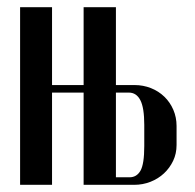

<svg xmlns="http://www.w3.org/2000/svg" viewBox="-20 -515 543 535"><path d="M125 -495V-278H213V-495H303V-278H355Q379 -278 400.5 -269.5Q422 -261 438 -245.5Q454 -230 463 -209Q472 -188 472 -164V-111Q472 -87 462.5 -67Q453 -47 437 -32Q421 -17 399.5 -8.5Q378 0 354 0H213V-257H125V0H36V-495ZM382 -167Q382 -215 371 -236Q360 -257 339 -257H303V-21H341Q361 -21 371.5 -39.5Q382 -58 382 -108Z"/></svg>

Font: Moniqa Narrow Heading
Style: Bold
Weight: 700
Width: 4
Designer: Rajesh Rajput
Foundry: Rajesh Rajput
Version: Version 1.000